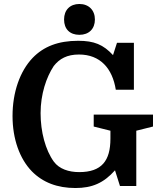

<svg xmlns="http://www.w3.org/2000/svg" viewBox="-20 -935 805 965"><path d="M302 -837C302 -789 331 -760 379 -760C427 -760 457 -790 457 -837C457 -884 426 -915 379 -915C332 -915 302 -885 302 -837ZM378 -70C325 -70 278 -86 251 -122C208 -181 184 -273 184 -366C184 -462 213 -547 250 -603C279 -640 317 -661 377 -661C484 -661 545 -591 562 -484H653V-720H568L548 -658C499 -711 453 -730 373 -730C272 -730 199 -701 144 -644C80 -577 43 -471 43 -352C43 -236 79 -137 140 -74C195 -18 268 10 359 10C443 10 501 -15 558 -79L583 0H665V-278L749 -299V-359H451V-299L535 -278V-238C535 -127 491 -70 378 -70Z"/></svg>

Font: Domine
Style: Bold
Weight: 700
Designer: Pablo Impallari, Rodrigo Fuenzalida, Brenda Gallo
Foundry: Pablo Impallari, Rodrigo Fuenzalida, Brenda Gallo
Version: Version 2.000